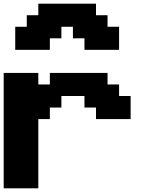

<svg xmlns="http://www.w3.org/2000/svg" viewBox="-20 -1020 852 1040"><path d="M0 0H187.5V-375H250V-437.5H312.5V-500H437.5V-437.5H500V-375H687.5V-500H625V-562.5H562.5V-625H250V-562.5H187.5V-625H0ZM437.5 -750H625V-875H562.5V-937.5H500V-1000H187.5V-937.5H125V-875H62.5V-750H250V-812.5H312.5V-875H375V-812.5H437.5Z"/></svg>

Font: Faithful 32x
Style: Semibold
Weight: 400
Foundry: Faithful Resource Pack
Version: Version 1.0; January 27, 2023